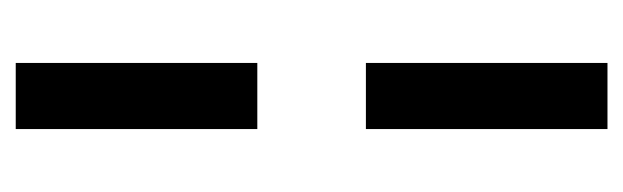

<svg xmlns="http://www.w3.org/2000/svg" viewBox="-294 -347 792 244"><g transform="rotate(90 102.0 -225.0)"><path d="M60 -294V-601H144V-294ZM60 151V-156H144V151Z"/></g></svg>

Font: Darker Grotesque SemiBold
Style: Regular
Weight: 600
Designer: Gabriel Lam
Foundry: TypeRant
Version: Version 1.000;gftools[0.9.28]